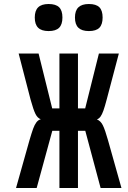

<svg xmlns="http://www.w3.org/2000/svg" viewBox="-20 -936 640 958"><path d="M183.5 -341Q167 -347 156.8 -367.8Q146.5 -388.5 132.5 -439.5L73 -669H172.5L240.5 -395H276.5V-669H369V-395H405L473.5 -669H573L512.5 -440Q503 -404 496 -384.2Q489 -364.5 481.5 -354.2Q474 -344 463.5 -340Q482.5 -333 493.5 -310.2Q504.5 -287.5 519 -236L586 2H482L405.5 -283.5H369V2H276.5V-283.5H241L163 2H60L127 -236Q138 -273.5 145.2 -293.5Q152.5 -313.5 161.5 -325.5Q170.5 -337.5 183.5 -341ZM153.5 -848.5Q153.5 -883 170.5 -899.5Q187.5 -916 222.5 -916Q258.5 -916 275 -899.8Q291.5 -883.5 291.5 -848.5Q291.5 -814 275 -797.5Q258.5 -781 222.5 -781Q187.5 -781 170.5 -797.5Q153.5 -814 153.5 -848.5ZM354 -848.5Q354 -883 371.2 -899.5Q388.5 -916 423.5 -916Q459.5 -916 475.8 -899.8Q492 -883.5 492 -848.5Q492 -814 475.8 -797.5Q459.5 -781 423.5 -781Q388.5 -781 371.2 -797.5Q354 -814 354 -848.5Z"/></svg>

Font: JuliaMono Medium
Style: Regular
Weight: 500
Monospace: yes
Designer: cormullion
Foundry: corm
Version: Version 0.054; ttfautohint (v1.8.4)